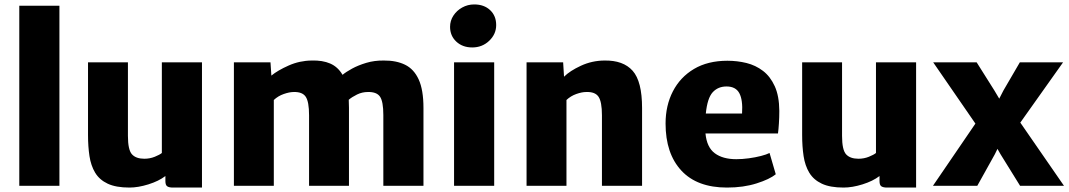

<svg xmlns="http://www.w3.org/2000/svg" viewBox="-20 -838 4823 866"><path d="M67 0V-812H248V0Z M564 8Q503 8 465.8 -9.5Q428.5 -27 409.2 -59Q390 -91 383.5 -134.2Q377 -177.5 377 -229V-557H557V-225Q557 -162 575.2 -142Q593.5 -122 631 -122Q656 -122 678.2 -131Q700.5 -140 710 -148V-557H891V8H760Q743 8 734.5 2.5Q726 -3 726 -21V-44Q696 -21 649.5 -6.5Q603 8 564 8Z M1035 0V-557H1200L1204 -497Q1232.5 -520.5 1282 -542.5Q1331.5 -564.5 1386 -565Q1434.5 -566.5 1469.2 -551.5Q1504 -536.5 1525 -500.5Q1540.5 -513.5 1568 -528.5Q1595.5 -543.5 1632 -554.5Q1668.5 -565.5 1711 -565Q1767 -565.5 1807 -546Q1847 -526.5 1868.5 -479.5Q1890 -432.5 1890 -351V0H1709V-319Q1709 -380 1694 -402Q1679 -424 1639 -423Q1613.5 -423 1590.5 -411.8Q1567.5 -400.5 1553 -388Q1554 -371 1554 -352V0H1374V-318Q1374 -379 1359 -401.5Q1344 -424 1305 -423Q1285.5 -423 1259.8 -414Q1234 -405 1215 -387V0Z M2028 0V-557H2209V0ZM2110 -624Q2066.5 -624 2038.2 -650.2Q2010 -676.5 2010 -717Q2010 -744.5 2025 -767.5Q2040 -790.5 2064.8 -804.2Q2089.5 -818 2119 -818Q2163.5 -818 2190.8 -792.2Q2218 -766.5 2218 -725Q2218 -684 2186.5 -654Q2155 -624 2110 -624Z M2355 0V-557H2520L2524 -492Q2550.5 -518.5 2600.2 -541.5Q2650 -564.5 2706 -565Q2791 -566.5 2833.5 -518.8Q2876 -471 2876 -351V0H2695V-318Q2695 -379 2679.5 -401.8Q2664 -424.5 2624 -423Q2604.5 -423 2579.2 -414Q2554 -405 2535 -387V0Z M3259 8Q3124 8 3053 -68.8Q2982 -145.5 2982 -281Q2982 -362 3015 -426Q3048 -490 3110.2 -527Q3172.5 -564 3261 -564Q3305.5 -564 3347 -553.8Q3388.5 -543.5 3421.5 -518.2Q3454.5 -493 3474.5 -449Q3494.5 -405 3495 -338Q3495 -308 3493.2 -281Q3491.5 -254 3489 -236H3162Q3168 -173.5 3204 -146.8Q3240 -120 3301 -120Q3328 -120 3357.5 -124Q3387 -128 3412.2 -134.5Q3437.5 -141 3451 -148L3479 -52Q3451.5 -29.5 3392.5 -10.8Q3333.5 8 3259 8ZM3257 -448Q3218.5 -448 3194.5 -421.8Q3170.5 -395.5 3163.5 -326H3327Q3331 -387 3314.8 -417.5Q3298.5 -448 3257 -448Z M3785 8Q3724 8 3686.8 -9.5Q3649.5 -27 3630.2 -59Q3611 -91 3604.5 -134.2Q3598 -177.5 3598 -229V-557H3778V-225Q3778 -162 3796.2 -142Q3814.5 -122 3852 -122Q3877 -122 3899.2 -131Q3921.5 -140 3931 -148V-557H4112V8H3981Q3964 8 3955.5 2.5Q3947 -3 3947 -21V-44Q3917 -21 3870.5 -6.5Q3824 8 3785 8Z M4188 0 4379.5 -280.5 4189 -557H4385L4465 -430L4487 -393L4506 -430L4580 -557H4775L4582 -285L4779 0H4581L4493 -142L4479 -166.5L4467 -142L4388 0Z"/></svg>

Font: Merriweather Sans Black
Style: Regular
Weight: 900
Designer: Eben Sorkin
Foundry: Eben Sorkin
Version: Version 1.008; ttfautohint (v1.7.19-72a1) -l 8 -r 50 -G 200 